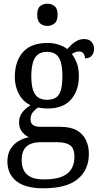

<svg xmlns="http://www.w3.org/2000/svg" viewBox="-20 -778 538 1037"><path d="M214 239Q117 239 68.5 200.5Q20 162 20 94Q20 55 36 28Q52 1 78.5 -15Q105 -31 136 -37Q116 -46 99.5 -65.5Q83 -85 83 -117Q83 -147 99 -169Q115 -191 145 -210Q105 -228 82.5 -269.5Q60 -311 60 -361Q60 -447 104 -496.5Q148 -546 237 -546Q270 -546 299 -536Q328 -526 343 -513Q352 -523 365 -535.5Q378 -548 395.5 -557.5Q413 -567 434 -567Q461 -567 474.5 -551.5Q488 -536 488 -515Q488 -494 476.5 -478.5Q465 -463 439 -463Q439 -476 431.5 -488Q424 -500 407 -500Q395 -500 386 -496Q377 -492 368 -486Q384 -465 395 -437Q406 -409 406 -365Q406 -290 364 -241Q322 -192 237 -192Q225 -192 210 -193.5Q195 -195 185 -197Q170 -187 157.5 -172Q145 -157 145 -134Q145 -113 157.5 -103Q170 -93 204 -93H306Q362 -93 395.5 -73.5Q429 -54 444.5 -21Q460 12 460 53Q460 139 400 189Q340 239 214 239ZM216 191Q281 191 317 175Q353 159 367.5 131.5Q382 104 382 69Q382 23 358.5 6.5Q335 -10 289 -10H197Q172 -10 149 -2Q126 6 111.5 27Q97 48 97 87Q97 117 108 140.5Q119 164 145 177.5Q171 191 216 191ZM234 -239Q265 -239 283.5 -252Q302 -265 309.5 -293.5Q317 -322 317 -365Q317 -410 309 -440Q301 -470 282.5 -484Q264 -498 233 -498Q204 -498 185 -483.5Q166 -469 157.5 -439Q149 -409 149 -364Q149 -300 169 -269.5Q189 -239 234 -239ZM236 -638Q213 -638 197 -651.5Q181 -665 181 -698Q181 -732 197 -745Q213 -758 236 -758Q258 -758 274.5 -745Q291 -732 291 -698Q291 -665 274.5 -651.5Q258 -638 236 -638Z"/></svg>

Font: Noto Serif Thai SemiCondensed
Style: Regular
Weight: 400
Width: 4
Designer: Monotype Design Team
Foundry: Monotype Imaging Inc.
Version: Version 2.002